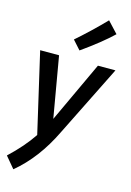

<svg xmlns="http://www.w3.org/2000/svg" viewBox="-154 -890 833 1217"><g transform="rotate(15 262.5 -281.5)"><path d="M62 253Q201 138 293 -53L525 -520H410L224 -121L155 -520H31L152 4Q94 91 0 179ZM272 -583Q398 -672 472 -743L404 -816Q316 -725 220 -641Z"/></g></svg>

Font: Brisa Sans Medium
Style: Italic
Weight: 600
Italic angle: -8°
Designer: Dalton Maag Ltd
Foundry: Dalton Maag Ltd
Version: Version 1.101;July 10, 2019;FontCreator 11.5.0.2425 64-bit